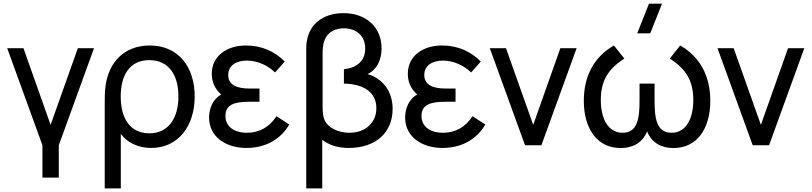

<svg xmlns="http://www.w3.org/2000/svg" viewBox="-20 -808 4514 1068"><path d="M216 180H307V0L503 -540H413L261.5 -113.5L110.5 -540H20L216 0Z M562.5 -235.5V240H652V-63.5C686 -16.5 746.5 15 821 15C972 15 1063 -108 1063 -271.5C1063 -432.5 975 -555 813 -555C671 -555 583.5 -461 567 -328.5C563 -302.5 562.5 -271.5 562.5 -235.5ZM651.5 -271C651.5 -390.5 701.5 -473.5 810.5 -473.5C919.5 -473.5 972.5 -390 972.5 -271C972.5 -152.5 918 -66.5 810.5 -66.5C703 -66.5 651.5 -150.5 651.5 -271Z M1350.5 15C1457.5 15 1542 -33.5 1589 -115.5L1518 -161.5C1479 -102 1424 -69.5 1354 -69.5C1281 -69.5 1234 -105 1234 -163C1234 -226.5 1284.5 -242 1367.5 -242H1423.5V-315.5H1368C1298 -315.5 1249.5 -335.5 1249.5 -390.5C1249.5 -446 1297 -471 1353.5 -471C1413.5 -471 1471 -443 1510 -405L1564 -465.5C1508.5 -522.5 1434.5 -555 1348 -555C1244 -555 1158 -498.5 1158 -397.5C1158 -350.5 1176 -312.5 1210.5 -282.5C1165 -257.5 1143 -206 1143 -154C1143 -48 1235 15 1350.5 15Z M1683.5 -540V240H1772.5V-30.5C1808 -2 1857.5 15 1919 15C2071.5 15 2164 -71.5 2164 -202.5C2164 -313 2094 -378 2024.5 -395.5C2077 -421 2102.5 -475 2102.5 -539C2102.5 -658 2015 -735 1890.5 -735C1797.5 -735 1721 -692 1694.5 -611C1687 -588.5 1683.5 -564.5 1683.5 -540ZM1774.5 -214.5V-507C1774.5 -528 1775.5 -560 1786 -586C1804 -632.5 1848 -650.5 1892.5 -650.5C1961.5 -650.5 2011.5 -609 2011.5 -538C2011.5 -466.5 1961.5 -430 1893 -423V-343C2002.5 -341 2073.5 -295 2073.5 -206.5C2073.5 -124 2011.5 -69.5 1923 -69.5C1860.5 -69.5 1798.5 -98 1782 -149.5C1776 -168 1774.5 -195 1774.5 -214.5Z M2441 15C2548 15 2632.5 -33.5 2679.5 -115.5L2608.5 -161.5C2569.5 -102 2514.5 -69.5 2444.5 -69.5C2371.5 -69.5 2324.5 -105 2324.5 -163C2324.5 -226.5 2375 -242 2458 -242H2514V-315.5H2458.5C2388.5 -315.5 2340 -335.5 2340 -390.5C2340 -446 2387.5 -471 2444 -471C2504 -471 2561.5 -443 2600.5 -405L2654.5 -465.5C2599 -522.5 2525 -555 2438.5 -555C2334.5 -555 2248.5 -498.5 2248.5 -397.5C2248.5 -350.5 2266.5 -312.5 2301 -282.5C2255.5 -257.5 2233.5 -206 2233.5 -154C2233.5 -48 2325.5 15 2441 15Z M2900.5 0H2991.5L3187.5 -540H3097L2946 -113.5L2794.5 -540H2704.5Z M3433 15.5C3496 15.5 3553 -11 3579.5 -77C3605.5 -11 3662.5 15.5 3726 15.5C3860 15.5 3931 -96 3931 -246.5C3931 -380.5 3878 -489.5 3763.5 -555L3705.5 -482C3796.5 -424.5 3836.5 -358 3836.5 -251.5C3836.5 -151 3798 -69.5 3715.5 -69.5C3630.5 -69.5 3621 -152.5 3621 -251.5V-343H3537.5V-251.5C3537.5 -152.5 3528 -69.5 3443 -69.5C3362.5 -69.5 3322 -148 3322 -251.5C3322 -355.5 3360 -423 3453 -482L3395 -555C3282.5 -490.5 3227.5 -383 3227.5 -247C3227.5 -98.5 3296.5 15.5 3433 15.5ZM3524.5 -622.5H3597L3662.5 -787.5H3590Z M4167 0H4258L4454 -540H4363.5L4212.5 -113.5L4061 -540H3971Z"/></svg>

Font: Eudonet Medium
Style: Regular
Weight: 500
Designer: Mikhail Sharanda
Foundry: Mikhail Sharanda
Version: Version 4.503;Glyphs 3.1.2 (3151)